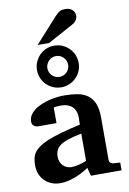

<svg xmlns="http://www.w3.org/2000/svg" viewBox="-108 -1070 768 1147"><g transform="rotate(-10 276.5 -497.0)"><path d="M350.1 0 336.9 -49.8Q311 -32.2 282.7 -18.6Q257.8 -6.8 227.1 2.7Q196.3 12.2 163.1 12.2Q135.7 12.2 112.1 3.2Q88.4 -5.9 70.6 -22.7Q52.7 -39.6 42.5 -63.5Q32.2 -87.4 32.2 -117.2Q32.2 -139.6 35.9 -158.7Q39.6 -177.7 50.5 -194.1Q61.5 -210.4 82 -225.3Q102.5 -240.2 136.5 -254.4Q170.4 -268.6 219.7 -282.7Q269 -296.9 337.9 -312V-324.2Q337.9 -331.5 338.4 -337.4Q338.4 -344.2 338.9 -351.1Q339.4 -365.2 335.9 -381.6Q332.5 -397.9 322.3 -411.9Q312 -425.8 293.5 -434.8Q274.9 -443.8 245.1 -443.8Q234.9 -443.8 226.8 -443.4Q218.8 -442.9 213.4 -441.9Q207 -440.9 202.1 -439.9V-345.2H99.1Q86.4 -344.2 76.7 -347.7Q68.4 -350.6 61.3 -357.9Q54.2 -365.2 54.2 -380.9Q54.2 -408.7 74 -430.7Q93.8 -452.6 125.7 -468Q157.7 -483.4 197.5 -491.7Q237.3 -500 276.9 -500Q319.8 -500 355.5 -493.7Q391.1 -487.3 416.7 -469Q442.4 -450.7 456.3 -417.5Q470.2 -384.3 470.2 -330.1V-73.2Q470.2 -64 476.6 -57.4Q482.9 -50.8 492.2 -49.8L536.1 -46.9V0ZM336.9 -257.8Q288.6 -248 257.1 -237.8Q225.6 -227.5 207 -214.4Q188.5 -201.2 181.2 -184.3Q173.8 -167.5 173.8 -145Q173.8 -129.4 179 -116Q184.1 -102.5 193.6 -92.5Q203.1 -82.5 216.3 -76.7Q229.5 -70.8 245.1 -70.8Q261.2 -70.8 277.6 -74.2Q293.9 -77.6 307.1 -81.5Q322.8 -86.4 336.9 -92.8ZM331.1 -676.8Q331.1 -689.9 326.2 -701.4Q321.3 -712.9 312.7 -721.7Q304.2 -730.5 292.7 -735.4Q281.2 -740.2 268.1 -740.2Q255.4 -740.2 243.9 -735.4Q232.4 -730.5 223.9 -721.7Q215.3 -712.9 210.2 -701.4Q205.1 -689.9 205.1 -676.8Q205.1 -663.6 210.2 -652.1Q215.3 -640.6 223.9 -632.1Q232.4 -623.5 243.9 -618.7Q255.4 -613.8 268.1 -613.8Q281.2 -613.8 292.7 -618.7Q304.2 -623.5 312.7 -632.1Q321.3 -640.6 326.2 -652.1Q331.1 -663.6 331.1 -676.8ZM395 -676.8Q395 -650.4 385 -627.4Q375 -604.5 357.7 -587.4Q340.3 -570.3 317.4 -560.5Q294.4 -550.8 268.1 -550.8Q242.2 -550.8 219.2 -560.5Q196.3 -570.3 179.2 -587.4Q162.1 -604.5 152.1 -627.4Q142.1 -650.4 142.1 -676.8Q142.1 -703.1 152.1 -726.1Q162.1 -749 179.2 -766.4Q196.3 -783.7 219.2 -793.5Q242.2 -803.2 268.1 -803.2Q294.4 -803.2 317.4 -793.5Q340.3 -783.7 357.7 -766.4Q375 -749 385 -726.1Q395 -703.1 395 -676.8ZM429.7 -954.6Q429.7 -949.7 427.5 -943.6Q425.3 -937.5 421.9 -931.6Q418.5 -925.8 413.6 -920.7Q408.7 -915.5 403.8 -912.6L241.7 -824.2H171.9L308.6 -975.6Q317.4 -984.9 324.5 -991Q331.5 -997.1 338.6 -1000.7Q345.7 -1004.4 353.5 -1005.9Q361.3 -1007.3 371.6 -1007.3Q387.7 -1007.3 398.7 -1002.4Q409.7 -997.6 416.7 -990Q423.8 -982.4 426.8 -972.9Q429.7 -963.4 429.7 -954.6Z"/></g></svg>

Font: Charis SIL
Style: Bold
Weight: 700
Foundry: SIL International
Version: Version 4.112